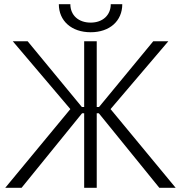

<svg xmlns="http://www.w3.org/2000/svg" viewBox="-20 -897 864 917"><path d="M261 -877C261 -797 322 -743 413 -743C504 -743 564 -797 564 -877H509C509 -825 471 -789 413 -789C355 -789 316 -824 316 -877ZM382 0H442V-356H452L741 0H819L508 -376L784 -700H712L453 -386H442V-700H382V-386H371L112 -700H41L316 -376L5 0H83L372 -356H382Z"/></svg>

Font: Fixel Display Light
Style: Regular
Weight: 300
Designer: AlfaBravo + MacPaw
Foundry: Kyrylo Tkachov, Marchela Mozhyna, Serhii Makarenko, Maria Weinstein, Zakhar Kryvoshyya
Version: Version 1.211